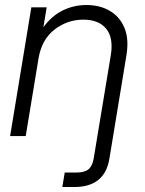

<svg xmlns="http://www.w3.org/2000/svg" viewBox="-20 -545 579 769"><path d="M229.5 204.1 239.3 146H286.6Q319.3 146 335 132.6Q350.6 119.1 355.5 88.4L370.1 0L423.8 -323.7Q435.1 -393.6 405.3 -429.9Q375.5 -466.3 314 -466.3Q249.5 -466.3 198.2 -426.5Q147 -386.7 134.3 -311L83 0H20.5L105.5 -515.6H167L153.8 -436Q187.5 -481.9 231.7 -503.4Q275.9 -524.9 326.2 -524.9Q380.4 -524.9 420.4 -501.2Q460.4 -477.5 478.8 -432.6Q497.1 -387.7 486.3 -323.2L433.1 0L418 91.3Q399.4 204.1 276.9 204.1Z"/></svg>

Font: Inter Display Light
Style: Italic
Weight: 300
Italic angle: -9.39999°
Designer: Rasmus Andersson
Foundry: rsms
Version: Version 4.000;git-a52131595